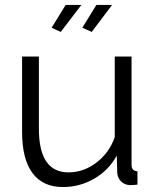

<svg xmlns="http://www.w3.org/2000/svg" viewBox="-20 -751 634 781"><path d="M227.1 -621.1 189.9 -638.2 247.1 -731H311ZM353 -621.1 314.9 -638.2 372.1 -731H436ZM69.8 -214.8V-521H138.2V-227.1Q138.2 -49.8 258.8 -49.8Q319.3 -49.8 371.6 -89.1Q423.8 -128.4 446.8 -192.9V-521H515.1V-82Q515.1 -67.9 520.8 -61.5Q526.4 -55.2 539.1 -54.2V0Q522.9 2 506.8 2Q485.8 0.5 471.9 -13.7Q458 -27.8 457 -47.9L455.1 -118.2Q421.9 -58.1 363.3 -24.2Q304.7 9.8 235.8 9.8Q154.3 9.8 112.1 -47.1Q69.8 -104 69.8 -214.8Z"/></svg>

Font: Rawline
Style: Regular
Weight: 400
Designer: Matt McInerney, Pablo Impallari, Rodrigo Fuenzalida
Foundry: Matt McInerney, Pablo Impallari, Rodrigo Fuenzalida
Version: Version 4.020;PS 004.020;hotconv 1.0.88;makeotf.lib2.5.64775